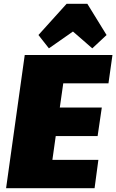

<svg xmlns="http://www.w3.org/2000/svg" viewBox="-20 -989 611 1009"><path d="M206 -149H497L477 0H12L110 -700H571L550 -551H263L329 -667L282 -338L244 -424H515L493 -274H223L285 -360L239 -33ZM182 -805 330 -969H439L540 -805L465 -735L297 -881H446L237 -735Z"/></svg>

Font: Pathway Extreme Condensed Black
Style: Italic
Weight: 900
Width: 3
Italic angle: -8°
Version: Version 1.001;gftools[0.9.26]